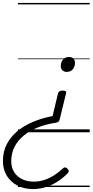

<svg xmlns="http://www.w3.org/2000/svg" viewBox="-123 -905 634 1314"><path d="M307 -285Q321 -285 326.5 -280.5Q332 -276 329 -266L285 -86Q282 -75 275.5 -71Q269 -67 259 -65Q191 -55 135 -32.5Q79 -10 38.5 23.5Q-2 57 -24 101Q-46 145 -46 198Q-46 243 -25.5 274Q-5 305 29.5 321.5Q64 338 107 338Q146 338 180.5 326.5Q215 315 246 295.5Q277 276 306 249Q316 239 324.5 241Q333 243 340 251Q348 260 347.5 267.5Q347 275 336 285Q303 318 264.5 341.5Q226 365 185 377Q144 389 102 389Q44 389 -2.5 365.5Q-49 342 -76 298.5Q-103 255 -103 197Q-103 133 -77 82.5Q-51 32 -5 -6.5Q41 -45 103 -71Q165 -97 237 -111L274 -266Q277 -276 285 -280.5Q293 -285 307 -285ZM349 -515Q368 -515 379 -504.5Q390 -494 390 -475Q390 -449 375.5 -431Q361 -413 334 -413Q316 -413 304.5 -423.5Q293 -434 293 -453Q293 -479 308 -497Q323 -515 349 -515ZM0 365H491V375H0ZM0 -20H491V0H0ZM0 -505H491V-500H0ZM0 -885H491V-875H0Z"/></svg>

Font: Playwrite IS Guides
Style: Regular
Weight: 400
Designer: Veronika Burian, José Scaglione
Foundry: TypeTogether
Version: Version 1.003